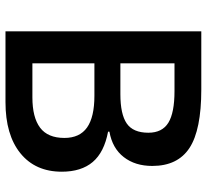

<svg xmlns="http://www.w3.org/2000/svg" viewBox="-47 -707 754 700"><g transform="rotate(90 330.0 -357.0)"><path d="M94.2 -713.9H306.2Q453.6 -713.9 519.3 -670.9Q585 -627.9 585 -535.2Q585 -472.7 552.7 -431.2Q520.5 -389.6 460 -378.9V-374Q535.2 -359.9 570.6 -318.1Q606 -276.4 606 -205.1Q606 -108.9 538.8 -54.4Q471.7 0 352.1 0H94.2ZM210.9 -418.9H323.2Q396.5 -418.9 430.2 -442.1Q463.9 -465.3 463.9 -521Q463.9 -571.3 427.5 -593.8Q391.1 -616.2 312 -616.2H210.9ZM210.9 -324.2V-98.1H335Q408.2 -98.1 445.6 -126.2Q482.9 -154.3 482.9 -214.8Q482.9 -270.5 444.8 -297.4Q406.7 -324.2 329.1 -324.2Z"/></g></svg>

Font: f1_57812          
Style: Regular
Weight: 600
Foundry: Ascender Corporation
Version: Version 1.10